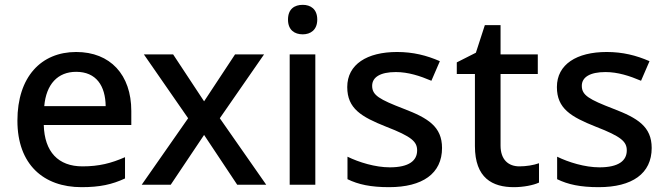

<svg xmlns="http://www.w3.org/2000/svg" viewBox="-20 -764 2758 794"><path d="M295 -549C150 -549 52 -446 52 -265C52 -84 160 10 317 10C393 10 443 -1 497 -26V-114C440 -89 390 -76 321 -76C221 -76 164 -136 161 -247H523V-305C523 -455 436 -549 295 -549ZM295 -467C378 -467 416 -409 417 -325H163C171 -416 219 -467 295 -467Z M758 -275 566 0H686L824 -206L961 0H1081L889 -275L1072 -539H952L824 -345L696 -539H575Z M1232 -744C1198 -744 1171 -727 1171 -683C1171 -640 1198 -622 1232 -622C1264 -622 1292 -640 1292 -683C1292 -727 1264 -744 1232 -744ZM1284 -539H1178V0H1284Z M1808 -152C1808 -241 1749 -276 1650 -314C1549 -353 1519 -370 1519 -409C1519 -445 1553 -466 1617 -466C1668 -466 1717 -450 1764 -430L1799 -511C1744 -535 1688 -549 1622 -549C1498 -549 1416 -498 1416 -404C1416 -315 1474 -281 1577 -240C1683 -199 1705 -178 1705 -142C1705 -100 1672 -72 1592 -72C1532 -72 1464 -93 1417 -116V-23C1462 -1 1513 10 1589 10C1727 10 1808 -46 1808 -152Z M2128 -76C2082 -76 2050 -104 2050 -162V-458H2204V-539H2050V-660H1985L1948 -546L1869 -506V-458H1944V-160C1944 -27 2017 10 2105 10C2144 10 2186 2 2209 -9V-89C2187 -81 2156 -76 2128 -76Z M2675 -152C2675 -241 2616 -276 2517 -314C2416 -353 2386 -370 2386 -409C2386 -445 2420 -466 2484 -466C2535 -466 2584 -450 2631 -430L2666 -511C2611 -535 2555 -549 2489 -549C2365 -549 2283 -498 2283 -404C2283 -315 2341 -281 2444 -240C2550 -199 2572 -178 2572 -142C2572 -100 2539 -72 2459 -72C2399 -72 2331 -93 2284 -116V-23C2329 -1 2380 10 2456 10C2594 10 2675 -46 2675 -152Z"/></svg>

Font: Noto Sans Arabic UI Md
Style: Regular
Weight: 500
Designer: Monotype Design Team, Nadine Chahine and Nizar Qandah
Foundry: Monotype Imaging Inc.
Version: Version 2.010